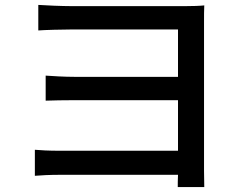

<svg xmlns="http://www.w3.org/2000/svg" viewBox="-20 -732 996 782"><path d="M122 -16C143 -18 185 -20 223 -20H705C704 -1 704 18 704 30H812C812 12 811 -15 811 -36V-640C811 -667 811 -695 812 -710C794 -708 763 -707 734 -707H272C234 -707 163 -710 136 -712V-608C162 -610 234 -612 272 -612H705V-419H285C242 -419 195 -422 166 -424V-322C192 -323 242 -324 286 -324H705V-118H223C179 -118 142 -120 122 -122Z"/></svg>

Font: GenEiGothic-pro-SemiBold
Style: Regular
Weight: 500
Designer: Ryoko NISHIZUKA (kana & ideographs); Paul D. Hunt (Latin, Greek & Cyrillic); Wenlong ZHANG (bopomofo); Sandoll Communica
Foundry: Adobe Systems Incorporated; o_tamon
Version: Version 1.000.140830